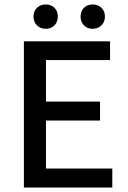

<svg xmlns="http://www.w3.org/2000/svg" viewBox="-20 -840 573 860"><path d="M87 0V-655H473V-571H186V-385H428V-300H186V-85H483V0ZM185 -711Q161 -711 145.5 -726.5Q130 -742 130 -766Q130 -790 145.5 -805Q161 -820 185 -820Q209 -820 224 -805Q239 -790 239 -766Q239 -742 224 -726.5Q209 -711 185 -711ZM395 -711Q371 -711 356 -726.5Q341 -742 341 -766Q341 -790 356 -805Q371 -820 395 -820Q419 -820 434.5 -805Q450 -790 450 -766Q450 -742 434.5 -726.5Q419 -711 395 -711Z"/></svg>

Font: Mada Medium
Style: Regular
Weight: 500
Designer: Khaled Hosny
Version: Version 1.5